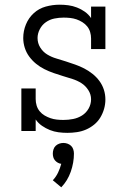

<svg xmlns="http://www.w3.org/2000/svg" viewBox="-20 -558 540 818"><path d="M267 8Q248 8 229 5.5Q210 3 192.5 -4Q175 -11 159 -22Q143 -33 132 -49V0H71V-181H132V-136Q132 -122 136 -108.5Q140 -95 149 -84Q158 -73 170 -66Q182 -59 195 -54.5Q208 -50 222 -48.5Q236 -47 250 -47Q250 -47 250 -47Q250 -47 250 -47Q271 -47 291.5 -51Q312 -55 329.5 -66Q347 -77 357.5 -95.5Q368 -114 368 -135Q368 -156 356 -174.5Q344 -193 326.5 -204Q309 -215 288.5 -221.5Q268 -228 248 -234Q228 -240 208 -247Q188 -254 169 -263.5Q150 -273 133.5 -286.5Q117 -300 104.5 -317Q92 -334 85.5 -354.5Q79 -375 79 -396Q79 -426 90.5 -454Q102 -482 124 -502Q146 -522 175 -530Q204 -538 234 -538Q253 -538 271.5 -535.5Q290 -533 308 -526Q326 -519 341.5 -508Q357 -497 368 -481V-530H429V-349H368V-394Q368 -408 364 -421.5Q360 -435 351.5 -445.5Q343 -456 331 -463.5Q319 -471 306 -475.5Q293 -480 279 -481.5Q265 -483 251 -483Q231 -483 211.5 -479Q192 -475 175.5 -463.5Q159 -452 149.5 -433.5Q140 -415 140 -396Q140 -374 151.5 -355.5Q163 -337 181 -326Q199 -315 219.5 -309Q240 -303 260 -296.5Q280 -290 300 -283Q320 -276 338.5 -266.5Q357 -257 374 -243.5Q391 -230 403.5 -213Q416 -196 422.5 -176Q429 -156 429 -134Q429 -114 423.5 -94.5Q418 -75 407.5 -57.5Q397 -40 381 -27Q365 -14 346.5 -6Q328 2 307.5 5Q287 8 267 8ZM241 240 205 210Q219 195 227.5 177Q236 159 241 140Q233 139 226 135Q219 131 214 125Q209 119 207 111.5Q205 104 205 96Q205 87 208 78Q211 69 217.5 63Q224 57 232.5 54Q241 51 250 51Q259 51 267.5 54Q276 57 282.5 63Q289 69 292 78Q295 87 295 96Q295 135 281.5 173.5Q268 212 241 240Z"/></svg>

Font: Iosevka Slab Light
Style: Regular
Weight: 300
Monospace: yes
Designer: Belleve Invis
Foundry: Belleve Invis
Version: Version 11.1.0; ttfautohint (v1.8.3)